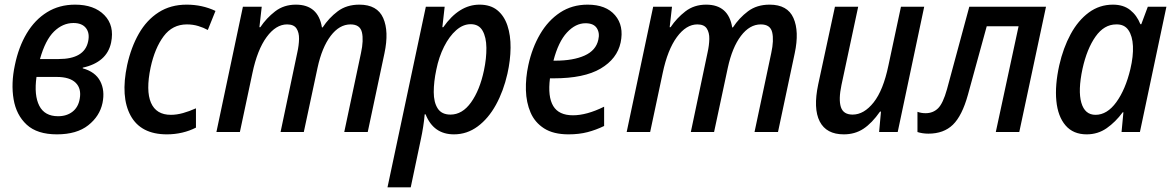

<svg xmlns="http://www.w3.org/2000/svg" viewBox="-20 -568 5050 826"><path d="M225 10Q140 10 95 -31.5Q50 -73 38.5 -141Q27 -209 44 -288Q60 -366 95 -424.5Q130 -483 182.5 -515.5Q235 -548 303 -548Q385 -548 429 -503Q473 -458 458 -385Q449 -342 418 -315Q387 -288 336 -277V-274Q390 -259 411 -219Q432 -179 421 -125Q409 -68 359.5 -29Q310 10 225 10ZM296 -469Q250 -469 212.5 -432.5Q175 -396 152 -314H232Q343 -314 359 -389Q367 -425 350 -447Q333 -469 296 -469ZM230 -68Q267 -68 292 -87.5Q317 -107 323 -143Q331 -187 305.5 -212Q280 -237 224 -237H137Q126 -158 149 -113Q172 -68 230 -68Z M698 10Q586 10 542 -70.5Q498 -151 527 -288Q544 -365 577.5 -423.5Q611 -482 662.5 -515Q714 -548 783 -548Q850 -548 907 -521L874 -439Q856 -449 833 -456Q810 -463 784 -463Q722 -463 684 -412Q646 -361 628 -278Q607 -178 629.5 -126Q652 -74 715 -74Q740 -74 767 -81.5Q794 -89 823 -102V-19Q796 -5 764 2.5Q732 10 698 10Z M911 0 1025 -539H1106L1096 -451H1100Q1126 -490 1163.5 -519Q1201 -548 1253 -548Q1349 -548 1365 -450H1368Q1395 -491 1433 -519.5Q1471 -548 1526 -548Q1603 -548 1628.5 -490.5Q1654 -433 1634 -339L1562 0H1461L1533 -340Q1545 -395 1537 -429Q1529 -463 1488 -463Q1440 -463 1402.5 -413.5Q1365 -364 1346 -276L1287 0H1187L1259 -342Q1266 -373 1266.5 -400.5Q1267 -428 1255.5 -445.5Q1244 -463 1215 -463Q1167 -463 1127 -408.5Q1087 -354 1066 -254L1012 0Z M1647 238 1812 -539H1893L1883 -451H1887Q1955 -548 2043 -548Q2090 -548 2119.5 -524Q2149 -500 2163 -458Q2177 -416 2176.5 -362.5Q2176 -309 2163 -251Q2146 -176 2113.5 -117Q2081 -58 2035 -24Q1989 10 1933 10Q1845 10 1811 -76H1807Q1805 -51 1800.5 -22.5Q1796 6 1791 29L1747 238ZM1918 -75Q1969 -75 2006.5 -127.5Q2044 -180 2062 -265Q2073 -317 2072.5 -362.5Q2072 -408 2056 -436Q2040 -464 2005 -464Q1972 -464 1942.5 -438Q1913 -412 1890.5 -367.5Q1868 -323 1857 -268Q1846 -216 1846 -172Q1846 -128 1863 -101.5Q1880 -75 1918 -75Z M2426 10Q2361 10 2321 -15.5Q2281 -41 2262.5 -84Q2244 -127 2242.5 -180Q2241 -233 2253 -288Q2269 -362 2303.5 -421Q2338 -480 2389.5 -514Q2441 -548 2508 -548Q2587 -548 2626 -502.5Q2665 -457 2650 -385Q2635 -315 2564 -273Q2493 -231 2362 -231H2346Q2336 -152 2360 -112Q2384 -72 2445 -72Q2504 -72 2579 -109V-26Q2544 -9 2507.5 0.5Q2471 10 2426 10ZM2499 -468Q2456 -468 2419 -428Q2382 -388 2361 -307H2369Q2446 -307 2495 -329Q2544 -351 2554 -397Q2561 -426 2547.5 -447Q2534 -468 2499 -468Z M2676 0 2790 -539H2871L2861 -451H2865Q2891 -490 2928.5 -519Q2966 -548 3018 -548Q3114 -548 3130 -450H3133Q3160 -491 3198 -519.5Q3236 -548 3291 -548Q3368 -548 3393.5 -490.5Q3419 -433 3399 -339L3327 0H3226L3298 -340Q3310 -395 3302 -429Q3294 -463 3253 -463Q3205 -463 3167.5 -413.5Q3130 -364 3111 -276L3052 0H2952L3024 -342Q3031 -373 3031.5 -400.5Q3032 -428 3020.5 -445.5Q3009 -463 2980 -463Q2932 -463 2892 -408.5Q2852 -354 2831 -254L2777 0Z M3610 10Q3535 10 3506.5 -45.5Q3478 -101 3500 -205L3572 -539H3672L3600 -202Q3587 -140 3597.5 -107.5Q3608 -75 3648 -75Q3697 -75 3738.5 -127.5Q3780 -180 3802 -286L3856 -539H3956L3842 0H3762L3770 -88H3766Q3731 -38 3694.5 -14Q3658 10 3610 10Z M3974 7Q3960 7 3948 5Q3936 3 3927 0V-87Q3943 -81 3962 -81Q3994 -81 4015.5 -102Q4037 -123 4054 -184L4150 -539H4480L4365 0H4264L4362 -455H4225L4144 -160Q4119 -70 4079.5 -31.5Q4040 7 3974 7Z M4655 10Q4597 10 4564 -28.5Q4531 -67 4524.5 -134Q4518 -201 4537 -287Q4554 -362 4586 -421Q4618 -480 4664 -514Q4710 -548 4768 -548Q4813 -548 4842 -525Q4871 -502 4886 -464H4890L4918 -539H4998L4884 0H4805L4813 -85H4810Q4779 -43 4741 -16.5Q4703 10 4655 10ZM4693 -74Q4743 -74 4782.5 -128.5Q4822 -183 4843 -271Q4856 -326 4854 -369.5Q4852 -413 4834.5 -438.5Q4817 -464 4782 -463Q4730 -463 4693 -410.5Q4656 -358 4637 -272Q4617 -178 4632 -126Q4647 -74 4693 -74Z"/></svg>

Font: Noto Sans SemiCondensed Medium
Style: Italic
Weight: 500
Width: 4
Italic angle: -12°
Designer: Monotype Design Team
Foundry: Monotype Imaging Inc.
Version: Version 2.013; ttfautohint (v1.8.4.7-5d5b)